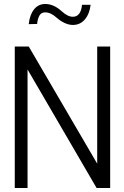

<svg xmlns="http://www.w3.org/2000/svg" viewBox="-20 -944 619 962"><path d="M54 -2V-711H124L467 -124V-711H532V-2H464L118 -596V-2ZM124 -823Q129 -870 150.5 -897Q172 -924 207 -924Q250 -924 291 -886Q304 -874 318 -867Q332 -860 345 -860Q385 -860 391 -920H434Q429 -875 405.5 -847Q382 -819 345 -819Q325 -819 303.5 -829Q282 -839 263 -856Q251 -867 236.5 -874.5Q222 -882 206 -882Q186 -882 177 -865Q168 -848 166 -824Z"/></svg>

Font: Fundamental  Brigade Scvhlank
Style: Regular
Weight: 100
Designer: Peter Wiegel, original typeface by Arno Drescher 1935
Foundry: Peter Wiegel
Version: Version 0.000 2012 initial release